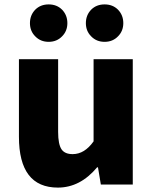

<svg xmlns="http://www.w3.org/2000/svg" viewBox="-20 -838 694 872"><path d="M66 -217V-569H244V-239Q244 -182 260 -159Q275 -138 310 -138Q364 -138 405 -196V-569H583V0H438L425 -78H421Q344 14 243 14Q66 14 66 -217ZM140 -673Q116 -697 116 -733Q116 -769 140 -794Q164 -818 201 -818Q238 -818 262 -794Q286 -769 286 -733Q286 -697 262 -673Q238 -648 201 -648Q164 -648 140 -673ZM394 -673Q370 -697 370 -733Q370 -769 394 -794Q418 -818 455 -818Q492 -818 516 -794Q540 -769 540 -733Q540 -697 516 -673Q492 -648 455 -648Q418 -648 394 -673Z"/></svg>

Font: KaiGen Gothic KR Heavy
Style: Heavy
Weight: 900
Designer: Ryoko NISHIZUKA  (kana & ideographs); Paul D. Hunt (Latin, Greek & Cyrillic); Wenlong ZHANG  (bopomofo); Sandoll Communi
Foundry: Adobe Systems Incorporated
Version: Version 1.002 March 28, 2018